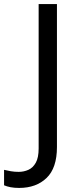

<svg xmlns="http://www.w3.org/2000/svg" viewBox="-98 -734 391 944"><path d="M-4 190Q-28 190 -46 186.5Q-64 183 -78 177V101Q-62 105 -44 108Q-26 111 -6 111Q19 111 41.5 101Q64 91 78 66Q92 41 92 -4V-714H182V-11Q182 92 131 141Q80 190 -4 190Z"/></svg>

Font: Noto Sans Siddham
Style: Regular
Weight: 400
Designer: Monotype Design Team
Foundry: Monotype Imaging Inc.
Version: Version 2.004; ttfautohint (v1.8.4.7-5d5b)